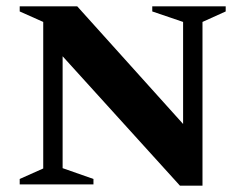

<svg xmlns="http://www.w3.org/2000/svg" viewBox="-20 -580 771 604"><path d="M42 0V-17L116 -50V-511L42 -544V-560H223L556 -190V-511L459 -544V-560H690V-544L617 -511V4H546L177 -403V-51L274 -17V0Z"/></svg>

Font: Spectral SC
Style: Bold
Weight: 700
Designer: Jean-Baptiste Levee
Foundry: Production Type
Version: Version 2.001